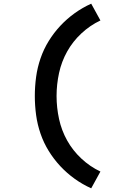

<svg xmlns="http://www.w3.org/2000/svg" viewBox="-20 -861 640 1042"><path d="M475 161Q428 140 385.5 109.5Q343 79 307.5 41Q272 3 244.5 -41.5Q217 -86 200 -135.5Q183 -185 176 -236.5Q169 -288 169 -340Q169 -392 176 -443.5Q183 -495 200 -544.5Q217 -594 244.5 -638.5Q272 -683 307.5 -721Q343 -759 385.5 -789.5Q428 -820 475 -841L525 -750Q468 -723 421.5 -679.5Q375 -636 344.5 -581.5Q314 -527 300.5 -465Q287 -403 287 -340Q287 -277 300.5 -215Q314 -153 344.5 -98.5Q375 -44 421.5 -0.5Q468 43 525 70Z"/></svg>

Font: Iosevka Custom Extended
Style: Bold
Weight: 700
Width: 7
Monospace: yes
Designer: Belleve Invis
Foundry: Belleve Invis
Version: Version 11.2.4; ttfautohint (v1.8.4)